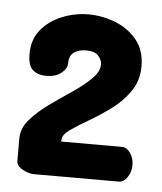

<svg xmlns="http://www.w3.org/2000/svg" viewBox="-39 -766 404 479"><g transform="rotate(5 163.0 -526.5)"><path d="M63 -322Q50 -322 34.5 -330.5Q19 -339 19 -352V-407Q19 -433 38 -455Q57 -477 85 -497Q113 -517 140.5 -535.5Q168 -554 187 -572.5Q206 -591 206 -610Q206 -620 197 -630.5Q188 -641 165 -641Q149 -641 136.5 -633Q124 -625 124 -605Q124 -592 110 -580.5Q96 -569 71 -569Q52 -569 39 -579.5Q26 -590 26 -620Q26 -656 46 -680.5Q66 -705 98 -718Q130 -731 164 -731Q199 -731 232 -718Q265 -705 286 -679Q307 -653 307 -613Q307 -578 288.5 -551Q270 -524 243 -504Q216 -484 188.5 -468Q161 -452 142.5 -439Q124 -426 124 -413V-409H276Q288 -409 297 -396Q306 -383 306 -366Q306 -349 297 -335.5Q288 -322 276 -322Z"/></g></svg>

Font: Dosis ExtraLight ExtraBold
Style: Regular
Weight: 800
Version: Version 3.001; ttfautohint (v1.8.2)